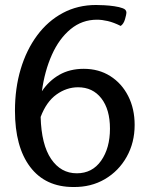

<svg xmlns="http://www.w3.org/2000/svg" viewBox="-20 -815 600 770"><path d="M274 -65Q162 -65 101 -145.5Q40 -226 40 -371Q40 -461 63 -538Q86 -615 129 -673Q172 -731 232 -763Q292 -795 365 -795Q378 -795 398 -794Q418 -793 438.5 -790Q459 -787 472 -782Q487 -777 487 -764Q487 -758 481.5 -738.5Q476 -719 464 -711Q436 -725 412.5 -730.5Q389 -736 369 -736Q309 -736 263 -698Q217 -660 188 -595Q159 -530 148 -449Q176 -491 218 -515Q260 -539 316 -539Q376 -539 422 -510Q468 -481 494 -430Q520 -379 520 -314Q520 -243 488 -186Q456 -129 400.5 -96.5Q345 -64 274 -65ZM143 -346Q146 -235 185 -177.5Q224 -120 288 -120Q350 -120 385.5 -170.5Q421 -221 421 -299Q421 -376 386.5 -420.5Q352 -465 293 -465Q247 -465 206.5 -436Q166 -407 143 -346Z"/></svg>

Font: Gowun Batang
Style: Bold
Weight: 700
Designer: Yanghee Ryu
Foundry: Yanghee Ryu
Version: Version 2.000